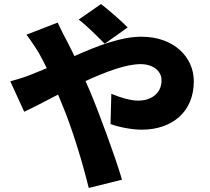

<svg xmlns="http://www.w3.org/2000/svg" viewBox="-20 -865 1040 952"><path d="M613 -729C580 -763 518 -816 481 -845L370 -768C408 -740 466 -682 499 -648ZM111 -693C133 -665 159 -625 175 -598C188 -575 200 -551 212 -527C188 -517 164 -507 139 -497C123 -490 75 -473 31 -462L100 -311C140 -329 200 -361 268 -396L288 -347C336 -234 389 -61 420 67L585 26C552 -87 468 -314 426 -413L404 -463C504 -509 605 -547 677 -547C739 -547 781 -513 781 -467C781 -396 722 -366 666 -366C629 -366 579 -380 532 -400L528 -250C565 -236 630 -222 683 -222C833 -222 941 -310 941 -462C941 -581 843 -683 681 -683C581 -683 469 -640 349 -587C335 -615 322 -643 308 -669C297 -688 275 -734 266 -753Z"/></svg>

Font: Noto Sans Korean Black
Style: Bold
Weight: 900
Designer: Ryoko NISHIZUKA (kana & ideographs); Paul D. Hunt (Latin, Greek & Cyrillic); Wenlong ZHANG (bopomofo); Sandoll Communica
Foundry: Adobe Systems Incorporated
Version: Version 1.000;PS 1;hotconv 1.0.78;makeotf.lib2.5.61930